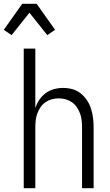

<svg xmlns="http://www.w3.org/2000/svg" viewBox="-59 -991 579 1011"><path d="M66 0V-735H127V-423Q135 -446 148.5 -466Q162 -486 181.5 -500.5Q201 -515 225 -521.5Q249 -528 273 -528Q298 -528 322 -521.5Q346 -515 365.5 -499.5Q385 -484 399 -463Q413 -442 420.5 -418Q428 -394 431 -369.5Q434 -345 434 -320V0H373V-320Q373 -339 371 -357.5Q369 -376 362.5 -393.5Q356 -411 345.5 -426.5Q335 -442 320 -452.5Q305 -463 287 -468Q269 -473 250 -473Q231 -473 213 -468Q195 -463 180 -452.5Q165 -442 154.5 -426.5Q144 -411 137.5 -393.5Q131 -376 129 -357.5Q127 -339 127 -320V0ZM2 -806 -39 -834 58 -971H134L231 -834L190 -806L96 -924Z"/></svg>

Font: Iosevka Fixed Light
Style: Regular
Weight: 300
Monospace: yes
Designer: Belleve Invis
Foundry: Belleve Invis
Version: Version 32.3.0